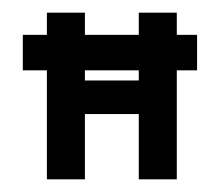

<svg xmlns="http://www.w3.org/2000/svg" viewBox="-20 -283 346 303"><path d="M114 -103H199V0H259V-172H291V-228H259V-263H199V-228H114V-263H54V-228H16V-172H54V0H114ZM114 -172H199V-156H114Z"/></svg>

Font: Hussar Tani
Style: Dwa
Weight: 700
Foundry: Cannot Into Space Fonts
Version: Version 0.92